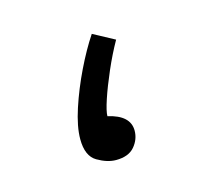

<svg xmlns="http://www.w3.org/2000/svg" viewBox="-49 -280 377 340"><g transform="rotate(-15 139.5 -109.5)"><path d="M127 4Q111 4 93 -6.5Q75 -17 75 -48Q75 -71 85.5 -103Q96 -135 111.5 -167Q127 -199 143 -223L182 -202Q169 -179 157.5 -152.5Q146 -126 139 -105Q132 -84 132 -75Q172 -66 172 -38Q172 -22 161 -9Q150 4 127 4Z"/></g></svg>

Font: Noto Sans Arabic Light
Style: Regular
Weight: 300
Designer: Monotype Design Team, Nadine Chahine, Nizar Qandah and Khaled Hosny
Foundry: Monotype Imaging Inc.
Version: Version 2.012; ttfautohint (v1.8.4.7-5d5b)